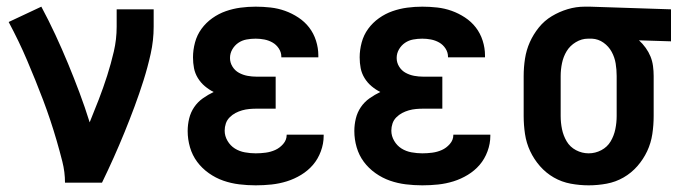

<svg xmlns="http://www.w3.org/2000/svg" viewBox="-20 -548 2040 576"><path d="M175 0Q175 -32 167 -63.5Q159 -95 150 -126Q141 -157 131 -187Q121 -217 109.5 -247.5Q98 -278 86 -307.5Q74 -337 61.5 -366.5Q49 -396 35 -425Q21 -454 6 -482L104 -528Q126 -487 146 -444Q166 -401 184 -357.5Q202 -314 218.5 -270Q235 -226 249 -181Q263 -215 276.5 -250Q290 -285 301.5 -321Q313 -357 321.5 -393.5Q330 -430 330 -468V-520H441V-468Q441 -427 432 -386.5Q423 -346 410.5 -306.5Q398 -267 383.5 -228Q369 -189 353.5 -151Q338 -113 321 -75Q304 -37 286 0Z M747 8Q722 8 697.5 5Q673 2 650 -6Q627 -14 606.5 -28.5Q586 -43 571.5 -62.5Q557 -82 550 -106Q543 -130 543 -155Q543 -174 547.5 -192.5Q552 -211 562.5 -226.5Q573 -242 588.5 -253Q604 -264 621 -272Q607 -279 594.5 -289.5Q582 -300 573.5 -314Q565 -328 562 -343.5Q559 -359 559 -376Q559 -398 565 -420.5Q571 -443 584.5 -461.5Q598 -480 617 -493.5Q636 -507 657.5 -514.5Q679 -522 701.5 -525Q724 -528 747 -528Q769 -528 791.5 -525.5Q814 -523 835 -515.5Q856 -508 875 -495.5Q894 -483 907.5 -465.5Q921 -448 928 -426Q935 -404 935 -382V-376H824V-378Q824 -391 816.5 -402.5Q809 -414 797.5 -420.5Q786 -427 773 -429.5Q760 -432 747 -432Q733 -432 719.5 -429.5Q706 -427 695 -419.5Q684 -412 677 -400Q670 -388 670 -374Q670 -360 677.5 -348Q685 -336 697 -329.5Q709 -323 722.5 -320.5Q736 -318 750 -318H807V-222H750Q739 -222 728 -221Q717 -220 706.5 -217Q696 -214 686.5 -209Q677 -204 669 -196Q661 -188 657.5 -177.5Q654 -167 654 -156Q654 -140 662.5 -125.5Q671 -111 684.5 -102.5Q698 -94 714.5 -91Q731 -88 747 -88Q762 -88 777 -90Q792 -92 805.5 -98Q819 -104 829.5 -116Q840 -128 840 -143V-144H951V-140Q951 -117 942.5 -94Q934 -71 919 -53.5Q904 -36 883.5 -23.5Q863 -11 840.5 -4Q818 3 794.5 5.5Q771 8 747 8Z M1247 8Q1222 8 1197.5 5Q1173 2 1150 -6Q1127 -14 1106.5 -28.5Q1086 -43 1071.5 -62.5Q1057 -82 1050 -106Q1043 -130 1043 -155Q1043 -174 1047.5 -192.5Q1052 -211 1062.5 -226.5Q1073 -242 1088.5 -253Q1104 -264 1121 -272Q1107 -279 1094.5 -289.5Q1082 -300 1073.5 -314Q1065 -328 1062 -343.5Q1059 -359 1059 -376Q1059 -398 1065 -420.5Q1071 -443 1084.5 -461.5Q1098 -480 1117 -493.5Q1136 -507 1157.5 -514.5Q1179 -522 1201.5 -525Q1224 -528 1247 -528Q1269 -528 1291.5 -525.5Q1314 -523 1335 -515.5Q1356 -508 1375 -495.5Q1394 -483 1407.5 -465.5Q1421 -448 1428 -426Q1435 -404 1435 -382V-376H1324V-378Q1324 -391 1316.5 -402.5Q1309 -414 1297.5 -420.5Q1286 -427 1273 -429.5Q1260 -432 1247 -432Q1233 -432 1219.5 -429.5Q1206 -427 1195 -419.5Q1184 -412 1177 -400Q1170 -388 1170 -374Q1170 -360 1177.5 -348Q1185 -336 1197 -329.5Q1209 -323 1222.5 -320.5Q1236 -318 1250 -318H1307V-222H1250Q1239 -222 1228 -221Q1217 -220 1206.5 -217Q1196 -214 1186.5 -209Q1177 -204 1169 -196Q1161 -188 1157.5 -177.5Q1154 -167 1154 -156Q1154 -140 1162.5 -125.5Q1171 -111 1184.5 -102.5Q1198 -94 1214.5 -91Q1231 -88 1247 -88Q1262 -88 1277 -90Q1292 -92 1305.5 -98Q1319 -104 1329.5 -116Q1340 -128 1340 -143V-144H1451V-140Q1451 -117 1442.5 -94Q1434 -71 1419 -53.5Q1404 -36 1383.5 -23.5Q1363 -11 1340.5 -4Q1318 3 1294.5 5.5Q1271 8 1247 8Z M1746 8Q1719 8 1692 3Q1665 -2 1641.5 -15.5Q1618 -29 1600 -49.5Q1582 -70 1570.5 -94.5Q1559 -119 1555 -146Q1551 -173 1551 -200V-320Q1551 -346 1555 -372Q1559 -398 1569.5 -421.5Q1580 -445 1596.5 -465.5Q1613 -486 1635.5 -499.5Q1658 -513 1683 -520.5Q1708 -528 1734 -528H1750L1993 -520V-424L1897 -427Q1908 -417 1917 -404.5Q1926 -392 1931.5 -378.5Q1937 -365 1939 -350Q1941 -335 1941 -320V-200Q1941 -173 1937 -146Q1933 -119 1921.5 -94.5Q1910 -70 1892 -49.5Q1874 -29 1850.5 -15.5Q1827 -2 1800 3Q1773 8 1746 8ZM1746 -88Q1766 -88 1784 -97.5Q1802 -107 1812 -124Q1822 -141 1826 -160.5Q1830 -180 1830 -200V-320Q1830 -339 1827 -357.5Q1824 -376 1815 -392.5Q1806 -409 1790.5 -420Q1775 -431 1756 -432H1744Q1725 -432 1707.5 -421.5Q1690 -411 1680 -394.5Q1670 -378 1666 -358.5Q1662 -339 1662 -320V-200Q1662 -180 1666 -160.5Q1670 -141 1680 -124Q1690 -107 1708 -97.5Q1726 -88 1746 -88Z"/></svg>

Font: Iosevka Fixed
Style: Bold
Weight: 700
Monospace: yes
Designer: Belleve Invis
Foundry: Belleve Invis
Version: Version 32.3.0